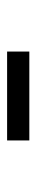

<svg xmlns="http://www.w3.org/2000/svg" viewBox="199 -551 102 540"><g transform="rotate(90 250.0 -281.0)"><path d="M375 -250H125V-312.5H375Z"/></g></svg>

Font: 寒蝉点阵体 16px
Style: Regular
Weight: 400
Designer: Designed by Warren2060
Foundry: ChillType
Version: Version 1.000